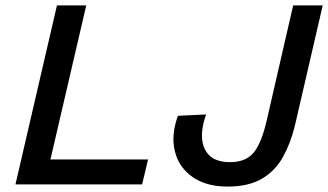

<svg xmlns="http://www.w3.org/2000/svg" viewBox="-20 -680 1210 708"><path d="M166 -92H526L504 0H37L190 -660H298ZM819 8Q741 8 690.5 -27Q640 -62 625 -121.5Q610 -181 636 -253L740 -258Q712 -179 735 -130.5Q758 -82 828 -82Q887 -82 916 -118Q945 -154 964 -238L1061 -660H1170L1067 -215Q1051 -150 1022.5 -99.5Q994 -49 945 -20.5Q896 8 819 8Z"/></svg>

Font: Work Sans Medium
Style: Italic
Weight: 500
Italic angle: -13°
Designer: Wei Huang
Foundry: Wei Huang
Version: Version 2.012; ttfautohint (v1.8.3)